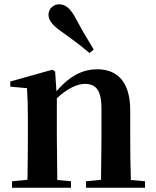

<svg xmlns="http://www.w3.org/2000/svg" viewBox="-20 -875 725 895"><path d="M417 -644C392 -685 367 -726 330 -795C306 -838 284 -855 255 -855C231 -855 206 -836 206 -806C206 -779 228 -754 269 -726C327 -685 362 -657 397 -628ZM450 0H656V-30L590 -36C588 -93 587 -177 587 -235V-361C587 -493 527 -552 434 -552C369 -552 310 -526 243 -450L237 -542L224 -550L28 -495V-471L106 -464C109 -415 110 -376 110 -310V-235C110 -180 109 -94 108 -37L36 -30V0H311V-30L247 -36L245 -235V-417C295 -464 342 -484 376 -484C427 -484 453 -454 453 -370V-235L451 -37L381 -30V0Z"/></svg>

Font: Noto Serif SC
Style: Bold
Weight: 700
Designer: Ryoko NISHIZUKA 西塚涼子 (kana & ideographs); Frank Grießhammer (Latin, Greek & Cyrillic); Wenlong ZHANG 张文龙 (bopomofo); San
Foundry: Adobe
Version: Version 2.001;hotconv 1.1.0;makeotfexe 2.6.0